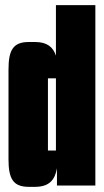

<svg xmlns="http://www.w3.org/2000/svg" viewBox="-20 -720 405 745"><path d="M350 -700H197V-504C186 -538 162 -557 116 -557H92C31 -557 13 -526 13 -450V-102C13 -26 31 5 92 5H116C170 5 193 -21 201 -67V0H350ZM197 -136H166V-416H197Z"/></svg>

Font: Queering Heavy
Style: Bold
Weight: 900
Designer: Adam Naccarato
Foundry: adamnac
Version: Version 2.000;hotconv 1.0.109;makeotfexe 2.5.65596